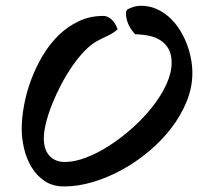

<svg xmlns="http://www.w3.org/2000/svg" viewBox="-20 -655 695 674"><path d="M205.6 -0.5Q165 -0.5 136.7 -19.5Q108.4 -38.6 90.6 -68.4Q72.8 -98.1 64.5 -133.5Q56.2 -168.9 56.2 -202.1Q56.2 -241.2 64.5 -285.9Q72.8 -330.6 89.1 -374.5Q105.5 -418.5 129.6 -459.2Q153.8 -500 185.5 -531Q217.3 -562 256.6 -580.6Q295.9 -599.1 341.8 -599.1Q351.6 -599.1 359.6 -595Q367.7 -590.8 374.3 -584Q380.9 -577.1 385.5 -568.8Q390.1 -560.5 393.1 -552.2Q377 -538.1 357.7 -529.3Q338.4 -520.5 319.8 -510.3Q298.3 -498.5 276.4 -475.6Q254.4 -452.6 233.6 -422.6Q212.9 -392.6 194.8 -358.2Q176.8 -323.7 163.1 -289.6Q149.4 -255.4 141.6 -224.1Q133.8 -192.9 133.8 -168.9Q133.8 -151.4 138.2 -136.2Q142.6 -121.1 151.9 -110.1Q161.1 -99.1 174.8 -92.8Q188.5 -86.4 207.5 -86.4Q242.2 -86.4 283.4 -102.3Q324.7 -118.2 366.2 -145.3Q407.7 -172.4 446.8 -207.5Q485.8 -242.7 516.1 -281.5Q546.4 -320.3 564.5 -359.9Q582.5 -399.4 582.5 -435.1Q582.5 -464.4 571.8 -483.2Q561 -502 543.5 -513.4Q525.9 -524.9 502.7 -529.5Q479.5 -534.2 454.6 -534.7Q439.5 -550.3 430.7 -569.8Q421.9 -589.4 421.9 -611.3Q421.9 -613.3 423.8 -616.5Q425.8 -619.6 426.8 -621.6Q437.5 -627.4 449.5 -631.1Q461.4 -634.8 474.1 -634.8Q502.9 -634.8 527.6 -624.3Q552.2 -613.8 572.5 -595.9Q592.8 -578.1 608.2 -554.7Q623.5 -531.2 634 -505.1Q644.5 -479 649.9 -451.7Q655.3 -424.3 655.3 -398.9Q655.3 -348.1 635.3 -298.8Q615.2 -249.5 581.3 -205.3Q547.4 -161.1 502.4 -123.5Q457.5 -85.9 407.5 -58.6Q357.4 -31.2 305.4 -15.9Q253.4 -0.5 205.6 -0.5Z"/></svg>

Font: RIT Kutty
Style: Bold
Weight: 700
Designer: Artist Kutty Kodungallur
Foundry: Rachana Institute of Technology
Version: 1.3.2